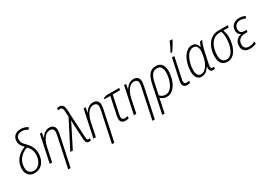

<svg xmlns="http://www.w3.org/2000/svg" viewBox="25 -1916 4599 3277"><g transform="rotate(-30 2324.5 -277.5)"><path d="M191.4 9.8Q142.1 9.8 106.4 -11Q70.8 -31.7 51.5 -69.6Q32.2 -107.4 32.2 -159.2Q32.2 -231.9 59.8 -291.5Q87.4 -351.1 139.6 -395.3Q191.9 -439.5 265.1 -465.3Q231.9 -499.5 211.2 -534.4Q190.4 -569.3 190.4 -615.2Q190.4 -661.1 210.7 -694.3Q231 -727.5 267.8 -745.4Q304.7 -763.2 354.5 -763.2Q398.4 -763.2 432.4 -751Q466.3 -738.8 491.7 -721.7L468.8 -684.1Q444.8 -700.2 416.5 -710.7Q388.2 -721.2 352.1 -721.2Q298.3 -721.2 267.8 -693.8Q237.3 -666.5 237.3 -616.7Q237.3 -589.8 247.1 -567.4Q256.8 -544.9 274.9 -523.4Q293 -502 317.4 -477.5Q346.7 -446.8 368.9 -414.3Q391.1 -381.8 403.3 -344Q415.5 -306.2 415.5 -259.3Q415.5 -204.6 400.9 -156.2Q386.2 -107.9 357.4 -70.6Q328.6 -33.2 286.9 -11.7Q245.1 9.8 191.4 9.8ZM196.3 -32.2Q238.8 -32.2 271 -52.2Q303.2 -72.3 324.5 -105Q345.7 -137.7 356.4 -178Q367.2 -218.3 367.2 -258.3Q367.2 -315.9 347.2 -359.4Q327.1 -402.8 291.5 -436.5Q245.1 -420.9 206.3 -394.8Q167.5 -368.7 139.4 -333.7Q111.3 -298.8 95.9 -255.9Q80.6 -212.9 80.6 -163.1Q80.6 -99.6 112.5 -65.9Q144.5 -32.2 196.3 -32.2Z M714.8 240.2 837.9 -339.4Q842.8 -362.3 846.4 -384.3Q850.1 -406.2 850.1 -424.3Q850.1 -460.9 830.6 -479.2Q811 -497.6 775.4 -497.6Q734.4 -497.6 698.5 -470.7Q662.6 -443.8 635.7 -393.6Q608.9 -343.3 593.8 -272.9L536.6 0H488.8L601.1 -530.3H640.1L623 -431.2H625.5Q640.6 -459 664.1 -483.9Q687.5 -508.8 718.5 -524.7Q749.5 -540.5 786.6 -540.5Q820.8 -540.5 845.7 -528.3Q870.6 -516.1 884.3 -491.7Q897.9 -467.3 897.9 -431.2Q897.9 -410.6 893.8 -384.8Q889.6 -358.9 884.8 -335.4L762.2 240.2Z M1263.2 9.3Q1240.7 9.3 1226.1 0.2Q1211.4 -8.8 1204.1 -28.6Q1196.8 -48.3 1194.8 -79.1L1178.2 -367.2Q1177.7 -392.6 1176.5 -416Q1175.3 -439.5 1175.3 -465.3Q1171.4 -454.6 1166.7 -444.1Q1162.1 -433.6 1157.5 -423.3Q1152.8 -413.1 1148.2 -402.8Q1143.6 -392.6 1138.2 -382.8L944.3 0H894L1168.9 -534.7L1164.1 -647Q1161.1 -687.5 1148.7 -706.1Q1136.2 -724.6 1108.9 -724.6Q1098.6 -724.6 1089.4 -722.9Q1080.1 -721.2 1072.8 -718.8L1068.8 -759.8Q1077.6 -762.2 1090.3 -764.4Q1103 -766.6 1116.7 -766.6Q1147.9 -766.6 1167.5 -754.4Q1187 -742.2 1197 -716.8Q1207 -691.4 1209.5 -651.9L1240.7 -87.9Q1241.7 -68.4 1245.1 -56.2Q1248.5 -43.9 1255.6 -38.6Q1262.7 -33.2 1272.5 -33.2Q1279.8 -33.2 1286.9 -34.2Q1293.9 -35.2 1299.3 -37.1V2.4Q1293 5.4 1283 7.3Q1272.9 9.3 1263.2 9.3Z M1576.7 240.2 1699.7 -339.4Q1704.6 -362.3 1708.3 -384.3Q1711.9 -406.2 1711.9 -424.3Q1711.9 -460.9 1692.4 -479.2Q1672.9 -497.6 1637.2 -497.6Q1596.2 -497.6 1560.3 -470.7Q1524.4 -443.8 1497.6 -393.6Q1470.7 -343.3 1455.6 -272.9L1398.4 0H1350.6L1462.9 -530.3H1502L1484.9 -431.2H1487.3Q1502.4 -459 1525.9 -483.9Q1549.3 -508.8 1580.3 -524.7Q1611.3 -540.5 1648.4 -540.5Q1682.6 -540.5 1707.5 -528.3Q1732.4 -516.1 1746.1 -491.7Q1759.8 -467.3 1759.8 -431.2Q1759.8 -410.6 1755.6 -384.8Q1751.5 -358.9 1746.6 -335.4L1624 240.2Z M1981 10.3Q1935.1 10.3 1909.7 -12.7Q1884.3 -35.6 1884.3 -82.5Q1884.3 -97.2 1886.7 -116.5Q1889.2 -135.7 1895 -158.7L1964.8 -488.3H1848.6L1854 -513.2L1916 -530.3H2165L2156.2 -488.3H2012.2L1941.9 -154.3Q1937 -134.8 1934.6 -119.1Q1932.1 -103.5 1932.1 -89.4Q1932.1 -61 1946.8 -46.4Q1961.4 -31.7 1990.2 -31.7Q2004.9 -31.7 2019.3 -34.7Q2033.7 -37.6 2047.4 -42V-2Q2034.7 3.4 2016.8 6.8Q1999 10.3 1981 10.3Z M2374 240.2 2497.1 -339.4Q2502 -362.3 2505.6 -384.3Q2509.3 -406.2 2509.3 -424.3Q2509.3 -460.9 2489.7 -479.2Q2470.2 -497.6 2434.6 -497.6Q2393.6 -497.6 2357.7 -470.7Q2321.8 -443.8 2294.9 -393.6Q2268.1 -343.3 2252.9 -272.9L2195.8 0H2147.9L2260.3 -530.3H2299.3L2282.2 -431.2H2284.7Q2299.8 -459 2323.2 -483.9Q2346.7 -508.8 2377.7 -524.7Q2408.7 -540.5 2445.8 -540.5Q2480 -540.5 2504.9 -528.3Q2529.8 -516.1 2543.5 -491.7Q2557.1 -467.3 2557.1 -431.2Q2557.1 -410.6 2553 -384.8Q2548.8 -358.9 2543.9 -335.4L2421.4 240.2Z M2569.8 237.3 2685.1 -310.1Q2700.7 -384.3 2725.8 -435.5Q2751 -486.8 2790.8 -513.7Q2830.6 -540.5 2891.1 -540.5Q2939 -540.5 2971.7 -519.8Q3004.4 -499 3021.7 -459.2Q3039.1 -419.4 3039.1 -361.3Q3039.1 -317.4 3030 -267.1Q3021 -216.8 3002.7 -168Q2984.4 -119.1 2955.8 -78.9Q2927.2 -38.6 2888.2 -14.4Q2849.1 9.8 2798.3 9.8Q2755.4 9.8 2724.4 -5.1Q2693.4 -20 2673.3 -41.5Q2669.4 -17.6 2665 4.6Q2660.6 26.9 2655.8 51.3L2616.7 237.3ZM2794.9 -32.2Q2834.5 -32.2 2866 -53.2Q2897.5 -74.2 2920.9 -109.4Q2944.3 -144.5 2959.7 -187.7Q2975.1 -231 2982.7 -275.9Q2990.2 -320.8 2990.2 -360.8Q2990.2 -427.7 2964.4 -462.9Q2938.5 -498 2886.2 -498Q2842.8 -498 2812.7 -475.1Q2782.7 -452.1 2762.9 -407.5Q2743.2 -362.8 2729.5 -296.9L2684.6 -83Q2702.1 -61.5 2730.5 -46.9Q2758.8 -32.2 2794.9 -32.2Z M3197.3 9.8Q3156.7 9.8 3134 -11.2Q3111.3 -32.2 3111.3 -75.2Q3111.3 -87.4 3113.5 -102.5Q3115.7 -117.7 3119.6 -136.2L3204.1 -530.3H3251L3167 -134.8Q3163.1 -119.6 3161.1 -106.4Q3159.2 -93.3 3159.2 -82Q3159.2 -57.6 3170.9 -44.9Q3182.6 -32.2 3206.5 -32.2Q3219.7 -32.2 3232.4 -34.4Q3245.1 -36.6 3256.8 -40.5V-1Q3246.1 3.4 3229.5 6.6Q3212.9 9.8 3197.3 9.8ZM3223.1 -606 3224.1 -615.7Q3234.4 -633.3 3246.3 -656Q3258.3 -678.7 3270.5 -703.9Q3282.7 -729 3293.2 -753.2Q3303.7 -777.3 3311 -796.4H3363.8L3362.8 -785.6Q3355.5 -770 3341.8 -746.3Q3328.1 -722.7 3311.5 -696Q3294.9 -669.4 3279.1 -645.8Q3263.2 -622.1 3252 -606Z M3482.4 9.8Q3425.3 9.8 3392.8 -33.7Q3360.4 -77.1 3360.4 -158.2Q3360.4 -208.5 3370.4 -262Q3380.4 -315.4 3399.9 -365.2Q3419.4 -415 3448.2 -454.6Q3477.1 -494.1 3514.6 -517.3Q3552.2 -540.5 3598.6 -540.5Q3649.4 -540.5 3677.7 -511.2Q3706.1 -481.9 3714.8 -438.5H3717.8Q3722.2 -452.6 3729 -469.7Q3735.8 -486.8 3743.9 -503.2Q3752 -519.5 3760.3 -530.3H3800.3Q3788.6 -510.7 3778.1 -483.4Q3767.6 -456.1 3758.1 -421.6Q3748.5 -387.2 3739.3 -345.7L3696.3 -144Q3690.9 -120.6 3688.2 -102.1Q3685.5 -83.5 3685.5 -68.4Q3685.5 -49.3 3693.8 -40.5Q3702.1 -31.7 3715.3 -31.7Q3723.1 -31.7 3730.5 -33Q3737.8 -34.2 3744.6 -36.6V0.5Q3738.3 4.4 3726.8 7.1Q3715.3 9.8 3704.6 9.8Q3677.2 9.8 3661.9 -3.2Q3646.5 -16.1 3642.1 -40.8Q3637.7 -65.4 3644 -100.6H3641.6Q3624.5 -72.3 3601.8 -46.9Q3579.1 -21.5 3549.6 -5.9Q3520 9.8 3482.4 9.8ZM3495.1 -32.2Q3535.2 -32.2 3569.8 -61.3Q3604.5 -90.3 3629.9 -137.9Q3655.3 -185.5 3668.9 -241.2Q3679.2 -282.2 3684.8 -319.3Q3690.4 -356.4 3690.4 -385.3Q3690.4 -439.5 3666.3 -468.8Q3642.1 -498 3601.1 -498Q3564 -498 3533.4 -476.6Q3502.9 -455.1 3479.5 -418.7Q3456.1 -382.3 3440.4 -337.9Q3424.8 -293.5 3416.7 -247.3Q3408.7 -201.2 3408.7 -160.2Q3408.7 -95.7 3431.2 -64Q3453.6 -32.2 3495.1 -32.2Z M3992.2 9.3Q3919.9 9.3 3880.1 -37.8Q3840.3 -85 3840.3 -173.8Q3840.3 -225.6 3850.8 -277.1Q3861.3 -328.6 3883.1 -374Q3904.8 -419.4 3938 -454.8Q3971.2 -490.2 4016.1 -510.3Q4061 -530.3 4117.7 -530.3H4305.7L4297.4 -488.3H4193.8Q4204.1 -461.9 4212.2 -427Q4220.2 -392.1 4220.2 -351.1Q4220.2 -302.7 4211.9 -252Q4203.6 -201.2 4186.3 -154.8Q4168.9 -108.4 4142.1 -71.3Q4115.2 -34.2 4077.9 -12.5Q4040.5 9.3 3992.2 9.3ZM3996.6 -32.2Q4034.2 -32.2 4062.7 -51.8Q4091.3 -71.3 4112.3 -104.7Q4133.3 -138.2 4147 -180.4Q4160.6 -222.7 4166.7 -269Q4172.9 -315.4 4172.9 -360.4Q4172.9 -396.5 4167.2 -429.7Q4161.6 -462.9 4150.9 -488.3H4115.2Q4058.1 -488.3 4015.4 -461.7Q3972.7 -435.1 3944.6 -389.9Q3916.5 -344.7 3902.8 -289.1Q3889.2 -233.4 3889.2 -175.3Q3889.2 -105.5 3916.7 -68.8Q3944.3 -32.2 3996.6 -32.2Z M4432.1 9.8Q4384.8 9.8 4353.3 -7.1Q4321.8 -23.9 4306.2 -53Q4290.5 -82 4290.5 -120.1Q4290.5 -167 4307.4 -201.2Q4324.2 -235.4 4354.2 -256.1Q4384.3 -276.9 4423.3 -283.7L4423.8 -286.1Q4395.5 -298.3 4379.6 -325Q4363.8 -351.6 4363.8 -385.7Q4363.8 -435.5 4386 -470Q4408.2 -504.4 4446.3 -522.5Q4484.4 -540.5 4531.2 -540.5Q4567.9 -540.5 4596.7 -532.7Q4625.5 -524.9 4649.4 -510.3L4628.4 -472.2Q4610.8 -483.4 4585.4 -491Q4560.1 -498.5 4531.2 -498.5Q4478 -498.5 4443.8 -469Q4409.7 -439.5 4409.7 -383.8Q4409.7 -346.2 4432.4 -323.7Q4455.1 -301.3 4505.9 -301.3H4543.9L4535.2 -260.3H4491.2Q4441.4 -260.3 4407.5 -243.4Q4373.5 -226.6 4356.4 -195.8Q4339.4 -165 4339.4 -125Q4339.4 -81.5 4364.3 -56.6Q4389.2 -31.7 4439 -31.7Q4473.1 -31.7 4502.2 -40Q4531.2 -48.3 4559.6 -62V-19Q4537.1 -7.8 4504.4 1Q4471.7 9.8 4432.1 9.8Z"/></g></svg>

Font: Open Sans SemiCondensed Light
Style: Italic
Weight: 300
Width: 4
Italic angle: -12°
Designer: Monotype Design Team
Foundry: Monotype Imaging Inc.
Version: Version 3.000